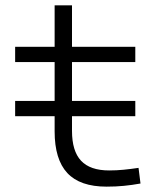

<svg xmlns="http://www.w3.org/2000/svg" viewBox="-20 -694 626 724"><path d="M37.1 -255.9V-313.5H186V-460H37.1V-517.6H186V-673.8H251.5V-517.6H490.2V-460H251.5V-313.5H490.2V-255.9H251.5V-200.2Q251.5 -124.5 285.6 -87.9Q319.8 -51.3 391.6 -51.3Q419.9 -51.3 446.5 -54Q473.1 -56.6 502.4 -61L509.8 -2Q477.5 3.9 447 6.8Q416.5 9.8 381.8 9.8Q281.7 9.8 233.9 -41.5Q186 -92.8 186 -198.7V-255.9Z"/></svg>

Font: Caskaydia Cove Light
Style: Regular
Weight: 300
Monospace: yes
Designer: Aaron Bell
Foundry: Saja Typeworks
Version: Version 4.300; ttfautohint (v1.8.3)